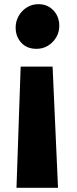

<svg xmlns="http://www.w3.org/2000/svg" viewBox="-20 -687 367 920"><path d="M232 -368 258 213H59L79 -368ZM164 -667Q208 -667 236 -637.2Q264 -607.5 264 -564Q264.5 -534.5 250 -509.2Q235.5 -484 210.8 -468.5Q186 -453 155 -453Q109 -453 82 -482.2Q55 -511.5 55 -555Q55 -584.5 69.2 -610Q83.5 -635.5 108.2 -651.2Q133 -667 164 -667Z"/></svg>

Font: Merriweather Sans Black
Style: Regular
Weight: 900
Designer: Eben Sorkin
Foundry: Eben Sorkin
Version: Version 1.008; ttfautohint (v1.7.19-72a1) -l 8 -r 50 -G 200 